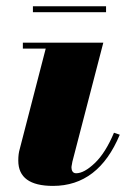

<svg xmlns="http://www.w3.org/2000/svg" viewBox="-20 -600 422 630"><path d="M88 -579.5H328V-560H88ZM373 -158Q303 10 154 10Q40 10 40 -73Q40 -84.5 41.2 -94Q42.5 -103.5 44.5 -110L130 -440.5H55V-460H319L217.5 -69.5Q217 -65 215.8 -59.8Q214.5 -54.5 214.5 -50Q214.5 -42.5 218.2 -37Q222 -31.5 230 -31.5Q256 -31.5 291 -64.8Q326 -98 354 -164.5Z"/></svg>

Font: Bodoni* 11pt Fatface
Style: Italic
Weight: 900
Italic angle: -13°
Version: Version 2.3